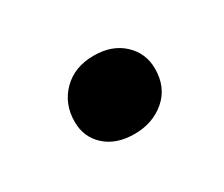

<svg xmlns="http://www.w3.org/2000/svg" viewBox="-48 -262 450 385"><g transform="rotate(-30 177.0 -69.5)"><path d="M85.9 -62Q85.9 -103.5 113.3 -130.9Q140.6 -158.2 185.1 -158.2Q227.1 -158.2 252.9 -134.3Q278.8 -110.4 278.8 -74.2Q278.8 -31.2 249.8 -6.1Q220.7 19 178.2 19Q136.2 19 111.1 -3.7Q85.9 -26.4 85.9 -62Z"/></g></svg>

Font: Literata SemiBold
Style: Italic
Weight: 650
Italic angle: -2.39999°
Designer: Latin by Veronika Burian and Jose Scaglione. Greek by Irene Vlachou. Cyrillic by Vera Evstafieva
Foundry: TypeTogether
Version: Version 3.021